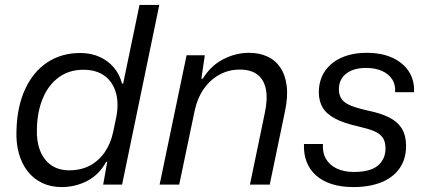

<svg xmlns="http://www.w3.org/2000/svg" viewBox="-20 -749 1734 779"><path d="M229.9 10Q186.1 10 151.3 -6.6Q116.4 -23.1 92.2 -54Q68 -84.9 56.3 -127.4Q44.6 -169.9 46.9 -222.4Q49.7 -317.6 82.2 -387.7Q114.7 -457.9 172 -495.9Q229.3 -534 306 -534Q348.9 -534 383.6 -518.4Q418.3 -502.9 441.9 -475.1Q465.4 -447.4 475.1 -409.9H479.7L546 -729H626.3L475.3 0H398.6L415.1 -92.4L411 -92.7Q383.4 -41.3 335 -15.6Q286.6 10 229.9 10ZM260.9 -58Q308.4 -58 344.5 -77.1Q380.6 -96.3 405 -131.6Q429.4 -167 439 -213.1L450.4 -267Q463.1 -326.1 450.8 -371.1Q438.4 -416 404.6 -441Q370.9 -466 318.4 -466Q260.6 -466 218.9 -435.6Q177.1 -405.3 154.3 -351.5Q131.4 -297.7 129.7 -226.7Q127.7 -175.6 142.9 -137.4Q158 -99.3 188 -78.6Q218 -58 260.9 -58Z M627.6 0 737 -524.7H811L797 -429.9H802.9Q835.4 -483.1 886.2 -508.9Q937 -534.7 990.3 -534.7Q1031.6 -534.7 1064.1 -520Q1096.7 -505.3 1117 -475.6Q1137.3 -446 1143.1 -401.5Q1149 -357 1136.1 -296.7L1074.4 0H994.1L1054.1 -289.1Q1066.4 -346.3 1059 -385.6Q1051.6 -425 1025.1 -445.9Q998.7 -466.7 952.4 -466.7Q908.3 -466.7 870.4 -446.1Q832.6 -425.4 806.4 -387.7Q780.3 -350 769.6 -298.7L707.1 0Z M1413.3 10Q1363.7 10 1325.6 -2.3Q1287.4 -14.6 1261.9 -37.6Q1236.3 -60.7 1223.9 -92.9Q1211.6 -125.1 1213.3 -164.7H1290.3Q1287.9 -129.1 1302.9 -103.7Q1318 -78.3 1347.2 -64.8Q1376.4 -51.3 1415.4 -51.3Q1482.9 -51.3 1513.5 -77.4Q1544.1 -103.4 1544.1 -146.9Q1544.1 -174.3 1532.8 -190.6Q1521.4 -207 1497.3 -217.1Q1473.1 -227.1 1435.3 -235.7Q1374.7 -249.1 1339.3 -268.1Q1303.9 -287.1 1288.7 -313.4Q1273.6 -339.7 1273.6 -374.1Q1273.6 -423.3 1297.8 -459.5Q1322 -495.7 1365.9 -515.2Q1409.7 -534.7 1468.3 -534.7Q1528.1 -534.7 1571.6 -514.9Q1615 -495.1 1638.5 -459.5Q1662 -423.9 1660 -375H1583Q1585.4 -405.9 1570.9 -427.7Q1556.3 -449.6 1529.1 -461.5Q1502 -473.4 1464.4 -473.4Q1414.6 -473.4 1384.8 -450.4Q1355 -427.3 1355 -386.4Q1355 -362.6 1366.4 -346.6Q1377.9 -330.7 1404.3 -320.1Q1430.7 -309.6 1474 -300Q1526 -289.3 1560 -271.9Q1594 -254.4 1610.8 -226.4Q1627.6 -198.4 1627.6 -157Q1627.6 -104.4 1601.8 -66.9Q1576 -29.4 1527.9 -9.7Q1479.9 10 1413.3 10Z"/></svg>

Font: Mona Sans
Style: Italic
Weight: 200
Italic angle: -11.6951°
Designer: Deni Anggara
Foundry: GitHub
Version: Version 2.000